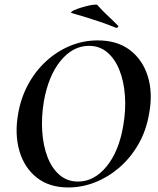

<svg xmlns="http://www.w3.org/2000/svg" viewBox="-20 -814 695 846"><path d="M281 12Q197 12 142 -31.5Q87 -75 65.5 -149Q44 -223 60 -313Q72 -383 104 -442Q136 -501 183.5 -544.5Q231 -588 289 -612Q347 -636 411 -636Q497 -636 553 -593Q609 -550 631.5 -477Q654 -404 637 -313Q624 -237 589 -177Q554 -117 505 -75Q456 -33 398.5 -10.5Q341 12 281 12ZM324 -14Q395 -14 449.5 -80.5Q504 -147 523 -260Q535 -329 530.5 -392Q526 -455 506.5 -504.5Q487 -554 453 -583Q419 -612 372 -612Q301 -612 247 -546Q193 -480 173 -366Q162 -299 166 -236Q170 -173 189 -123Q208 -73 242 -43.5Q276 -14 324 -14ZM490 -692Q453 -707 423.5 -717Q394 -727 365 -736Q336 -745 298 -756Q289 -758 296.5 -763.5Q304 -769 321 -775Q338 -781 357 -786Q376 -791 391 -793Q406 -795 409 -792Q432 -766 451 -748.5Q470 -731 500 -701Q503 -698 499 -694Q495 -690 490 -692Z"/></svg>

Font: Cormorant Infant Light
Style: Bold Italic
Weight: 700
Italic angle: -10°
Version: Version 4.001